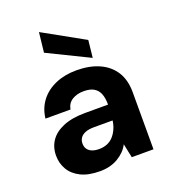

<svg xmlns="http://www.w3.org/2000/svg" viewBox="-140 -866 870 981"><g transform="rotate(-20 294.5 -375.5)"><path d="M236 12Q173 12 132 -8.5Q91 -29 71 -63.5Q51 -98 51 -139Q51 -185 74.5 -219.5Q98 -254 146 -274Q194 -294 266 -294H390Q390 -330 380.5 -353.5Q371 -377 350.5 -389Q330 -401 296 -401Q259 -401 233 -385Q207 -369 201 -336H65Q71 -390 101.5 -430Q132 -470 182.5 -492Q233 -514 297 -514Q368 -514 420.5 -490.5Q473 -467 501.5 -422Q530 -377 530 -311V0H412L396 -76Q386 -56 370.5 -40.5Q355 -25 335 -13Q315 -1 290.5 5.5Q266 12 236 12ZM270 -96Q295 -96 315 -104.5Q335 -113 349 -129Q363 -145 372 -165.5Q381 -186 384 -209V-210H283Q254 -210 235.5 -202.5Q217 -195 208 -182Q199 -169 199 -152Q199 -133 208 -120.5Q217 -108 233 -102Q249 -96 270 -96ZM398 -545 173 -655 185 -763 408 -639Z"/></g></svg>

Font: DM Sans 16pt ExtraBold
Style: Regular
Weight: 800
Version: Version 4.004;gftools[0.9.30]